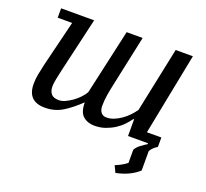

<svg xmlns="http://www.w3.org/2000/svg" viewBox="-125 -676 1115 1038"><g transform="rotate(20 432.0 -157.0)"><path d="M174 -210 247 -525H57V-471H140L76 -210C70.7 -187.3 66.2 -166.3 62.5 -147C58.8 -127.7 57 -109 57 -91C57 -23.7 90.3 10 157 10C195 10 228.8 0.8 258.5 -17.5C288.2 -35.8 319 -60.3 351 -91C351 -53.7 359.7 -27.5 377 -12.5C394.3 2.5 416.3 10 443 10C465 10 485.5 6.7 504.5 0C523.5 -6.7 540.8 -15 556.5 -25C572.2 -35 586 -46.3 598 -59C610 -71.7 620.3 -84 629 -96H633V0H748V5C738 11 726.7 18.7 714 28C701.3 37.3 691.7 48 685 60V136C673.7 144.7 663 151.7 653 157C643 162.3 631.7 167.7 619 173L637 211C690.3 200.3 733.3 180 766 150V38C770.7 30 776.2 23 782.5 17C788.8 11 796.3 5.3 805 0V-54H722L815 -525H716L638 -152C629.3 -139.3 619.3 -127.2 608 -115.5C596.7 -103.8 584.5 -93.5 571.5 -84.5C558.5 -75.5 545 -68.2 531 -62.5C517 -56.8 502.7 -54 488 -54C474.7 -54 464.3 -58.7 457 -68C449.7 -77.3 446 -89.7 446 -105C446 -126.3 447.7 -147.2 451 -167.5C454.3 -187.8 458.3 -208.7 463 -230L526 -525H434L350 -149C344 -138.3 335.7 -127.3 325 -116C314.3 -104.7 302.7 -94.5 290 -85.5C277.3 -76.5 264.5 -69 251.5 -63C238.5 -57 226.3 -54 215 -54C193.7 -54 178.7 -59.3 170 -70C161.3 -80.7 157 -94.7 157 -112C157 -123.3 158.8 -138.2 162.5 -156.5C166.2 -174.8 170 -192.7 174 -210Z"/></g></svg>

Font: PT Serif Caption
Style: Italic
Weight: 400
Italic angle: -12°
Designer: A.Korolkova, O.Umpeleva, V.Yefimov
Foundry: ParaType Ltd
Version: Version 1.000W OFL